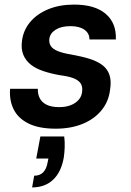

<svg xmlns="http://www.w3.org/2000/svg" viewBox="-20 -549 570 837"><path d="M223 12Q150 12 104.5 -10.5Q59 -33 39.5 -72.5Q20 -112 24 -162H145Q144 -140 153 -121.5Q162 -103 183 -92.5Q204 -82 238 -82Q267 -82 288.5 -90.5Q310 -99 323 -114Q336 -129 338 -149Q341 -173 330.5 -187Q320 -201 297.5 -209Q275 -217 242 -221Q202 -228 169 -239Q136 -250 114 -267.5Q92 -285 81.5 -310.5Q71 -336 76 -372Q82 -418 112 -453.5Q142 -489 191 -509Q240 -529 303 -529Q394 -529 441 -488.5Q488 -448 485 -377H370Q370 -404 348 -419.5Q326 -435 287 -435Q247 -435 222.5 -419.5Q198 -404 195 -379Q193 -362 201.5 -348.5Q210 -335 232.5 -326Q255 -317 292 -311Q337 -303 370.5 -292.5Q404 -282 426 -265.5Q448 -249 457 -223Q466 -197 460 -159Q454 -106 422 -67.5Q390 -29 339 -8.5Q288 12 223 12ZM120 268 129 217Q154 217 168.5 202Q183 187 188 157L191 142H138L156 46H260Q263 70 262 94Q261 118 258 138Q247 201 211.5 234.5Q176 268 120 268Z"/></svg>

Font: DM Sans 11pt SemiBold
Style: Italic
Weight: 600
Italic angle: -10°
Version: Version 4.004;gftools[0.9.30]